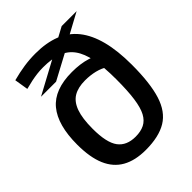

<svg xmlns="http://www.w3.org/2000/svg" viewBox="-211 -848 972 972"><g transform="rotate(-45 274.5 -362.5)"><path d="M423 -422Q394 -441 361 -449Q328 -457 291 -457Q241 -457 209 -438Q177 -419 161 -375Q145 -331 145 -256Q145 -157 176 -115.5Q207 -74 271 -74Q308 -74 334 -87Q360 -100 376 -130Q392 -160 399.5 -213.5Q407 -267 407 -349Q407 -437 395.5 -495.5Q384 -554 358.5 -589Q333 -624 291 -639Q249 -654 188 -654Q165 -654 144.5 -651.5Q124 -649 102 -644.5Q80 -640 54 -633L42 -707Q87 -719 127.5 -725Q168 -731 210 -731Q287 -731 344.5 -708.5Q402 -686 439.5 -639Q477 -592 496 -519Q515 -446 515 -346Q515 -214 490.5 -136Q466 -58 410 -24Q354 10 260 10Q184 10 133.5 -18.5Q83 -47 58 -105.5Q33 -164 33 -255Q33 -395 90.5 -464.5Q148 -534 274 -534Q304 -534 330.5 -530.5Q357 -527 381 -519.5Q405 -512 427 -498ZM183 -556H75L305 -680L311 -686L402 -735H509L365 -657L359 -650Z"/></g></svg>

Font: Georama ExtraCondensed Thin Medium
Style: Regular
Weight: 500
Version: Version 1.001